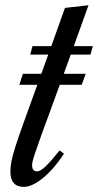

<svg xmlns="http://www.w3.org/2000/svg" viewBox="-20 -700 373 730"><path d="M53.5 -377.5 67 -419.5H306L290.5 -377.5ZM70.5 10.5Q19.5 10.5 19.5 -48Q19.5 -64.5 23.2 -85.2Q27 -106 39.2 -144.5Q51.5 -183 76.5 -252L163.5 -492.5H95L103.5 -524.5H175L227 -670L316.5 -680L260.5 -524.5H333L324 -492.5H249L179.5 -301.5Q152 -227 136.2 -183.2Q120.5 -139.5 113.2 -117.5Q106 -95.5 104 -86.5Q102 -77.5 102 -72Q102 -48.5 120.5 -48.5Q133.5 -48.5 153.2 -67.2Q173 -86 206.5 -128L223.5 -115.5Q183.5 -55.5 142.5 -22.5Q101.5 10.5 70.5 10.5Z"/></svg>

Font: Libre Caslon Condensed
Style: Italic
Weight: 400
Italic angle: -22.583°
Designer: Pablo Impallari, Rodrigo Fuenzalida, Katja Schimmel, Ertekin Erdin
Foundry: Pablo Impallari, Rodrigo Fuenzalida
Version: Version 2.000;gftools[0.9.33]